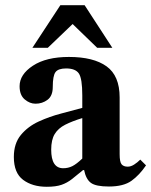

<svg xmlns="http://www.w3.org/2000/svg" viewBox="-20 -704 579 735"><path d="M159 11Q104 11 68.5 -15.5Q33 -42 33 -103Q33 -155 60 -187.5Q87 -220 128.5 -239Q170 -258 214.5 -269.5Q259 -281 295 -291V-339Q295 -403 282 -422.5Q269 -442 233 -442Q203 -442 192.5 -428Q182 -414 182 -371Q182 -337 162 -322Q142 -307 116 -307Q94 -307 74.5 -323.5Q55 -340 55 -374Q55 -419 106 -452.5Q157 -486 244 -486Q338 -486 388 -450Q438 -414 438 -331V-114Q438 -84 445.5 -75Q453 -66 469 -66Q481 -66 493.5 -74Q506 -82 517 -93L539 -71Q514 -34 483.5 -12Q453 10 397 10Q347 10 328 -4Q309 -18 302 -53H298Q274 -33 255.5 -18.5Q237 -4 215.5 3.5Q194 11 159 11ZM295 -97V-252Q256 -240 229.5 -226.5Q203 -213 189.5 -191Q176 -169 176 -131Q176 -60 222 -60Q241 -60 257 -68Q273 -76 295 -97ZM163 -521H104L211 -684H304L410 -521H352L258 -612Z"/></svg>

Font: STIX Two Text
Style: Bold
Weight: 700
Designer: Ross Mills, John Hudson & Paul Hanslow, Tiro Typeworks Ltd; with prior portions MicroPress Inc., and Coen Hoffman.
Foundry: Tiro Typeworks Ltd
Version: Version 2.13 b171